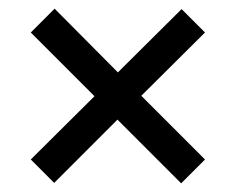

<svg xmlns="http://www.w3.org/2000/svg" viewBox="-20 -571 544 443"><path d="M105 -149 51 -203 198 -349 51 -496 106 -551 252 -404 399 -550 453 -496 306 -350 453 -203 398 -148 251 -295Z"/></svg>

Font: Bitter Medium
Style: Regular
Weight: 500
Designer: Sol Matas, and Bitter project Authors
Foundry: Sol Matas
Version: Version 2.001